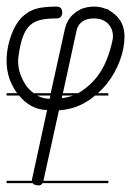

<svg xmlns="http://www.w3.org/2000/svg" viewBox="-20 -570 398 583"><path d="M169 -535V-533Q169 -514 151 -514Q122 -514 103 -509.5Q84 -505 71.5 -493.5Q59 -482 51.5 -463.5Q44 -445 39 -418Q38 -409 36.5 -401Q35 -393 35 -384Q35 -362 43 -341.5Q51 -321 63 -305Q72 -295 82 -287H134L177 -482Q185 -515 209 -532Q211 -533 213 -535L225 -542Q244 -550 265 -550Q283 -550 299 -544Q302 -543 305 -542H309V-540Q320 -534 329 -526Q343 -514 350.5 -497.5Q358 -481 358 -458Q358 -424 344 -386Q330 -348 304 -315Q292 -300 277 -287H309V-280H269Q256 -269 241 -260Q204 -238 159 -235L112 -22V-21H309V-14H109Q105 -7 98 -7Q84 -7 79 -14H0V-21H77V-23Q77 -28 78 -29L123 -236Q97 -236 74 -249Q53 -261 38 -280H0V-287H32Q18 -306 9 -330Q0 -357 0 -384Q0 -409 5 -431.5Q10 -454 18 -473Q26 -492 36.5 -506Q47 -520 59 -528Q64 -532 69 -535L85 -542Q92 -544 100 -546Q124 -550 151 -550Q163 -550 167 -542ZM227 -293Q253 -310 272 -333.5Q291 -357 303 -386.5Q315 -416 321 -445Q322 -449 322.5 -452.5Q323 -456 323 -459Q323 -483 307.5 -498.5Q292 -514 265 -514Q242 -514 228.5 -503.5Q215 -493 212 -475L171 -287H217Q222 -290 227 -293ZM131 -270 133 -280H93Q111 -270 131 -270ZM168 -272Q186 -274 202 -280H169Z"/></svg>

Font: Gruenewald VA 3. Klasse
Style: Regular
Weight: 400
Designer: Peter Wiegel
Foundry: Peter Wiegel, nach dem Schriftentwurf von Dr. H. Gr¸newald
Version: Version 0.007